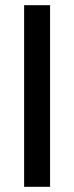

<svg xmlns="http://www.w3.org/2000/svg" viewBox="-20 -720 286 740"><path d="M73 0V-700H173V0Z"/></svg>

Font: DM Sans Medium
Style: Regular
Weight: 500
Designer: Colophon Foundry, Jonny Pinhorn
Foundry: Colophon Foundry
Version: Version 4.004; ttfautohint (v1.8.4.7-5d5b)